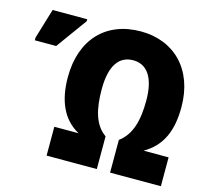

<svg xmlns="http://www.w3.org/2000/svg" viewBox="-104 -845 1039 964"><g transform="rotate(15 415.5 -362.5)"><path d="M217 0H478V-170C417 -213 398 -291 398 -394C398 -516 440 -575 514 -575C585 -575 629 -517 629 -396C629 -291 608 -215 547 -170V0H811V-150H681C773 -203 808 -289 808 -410C808 -606 687 -725 514 -725C331 -725 218 -603 218 -409C218 -290 255 -198 343 -150H217ZM10 -544H121L237 -704V-714H57L10 -558Z"/></g></svg>

Font: Noto Sans Condensed Black
Style: Regular
Weight: 900
Width: 3
Designer: Monotype Design Team
Foundry: Monotype Imaging Inc.
Version: Version 2.013